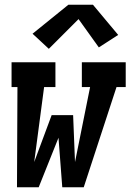

<svg xmlns="http://www.w3.org/2000/svg" viewBox="-20 -794 553 814"><path d="M52 0 54 -425H29V-530H215V-425H167L125 -107L199 -306H290L298 -107L362 -425H327V-530H513V-425H474L335 0H244L228 -210L144 0ZM187 -587 118 -651 270 -774H374L481 -646L399 -593L313 -713Z"/></svg>

Font: Iosevka Slab Extrabold Oblique
Style: Regular
Weight: 800
Italic angle: -9°
Monospace: yes
Designer: Belleve Invis
Foundry: Belleve Invis
Version: Version 11.1.1; ttfautohint (v1.8.3)